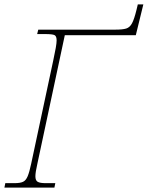

<svg xmlns="http://www.w3.org/2000/svg" viewBox="-33 -848 668 868"><path d="M-13 0 -9 -20H33Q58 -20 71 -26Q84 -32 92 -51Q100 -70 108 -108L208 -576Q215 -608 219 -631Q223 -654 223 -665Q223 -684 214 -689Q205 -694 170 -694H135L140 -714H489Q521 -714 537.5 -719Q554 -724 564 -743Q574 -762 584 -803L590 -828H615L581 -689H260L136 -108Q127 -69 127 -51Q127 -32 137.5 -26Q148 -20 173 -20H217L213 0Z"/></svg>

Font: Noto Serif Thin
Style: Italic
Weight: 100
Italic angle: -12°
Designer: Monotype Design Team
Foundry: Monotype Imaging Inc.
Version: Version 2.014; ttfautohint (v1.8.4.7-5d5b)